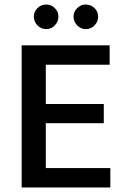

<svg xmlns="http://www.w3.org/2000/svg" viewBox="-20 -831 546 851"><path d="M76 -630H466V-544H183V-370H440V-285H183V-86H469V0H76ZM130 -758Q130 -779 146 -795Q162 -811 185 -811Q207 -811 223 -795Q239 -779 239 -758Q239 -735 223 -718.5Q207 -702 185 -702Q162 -702 146 -718.5Q130 -735 130 -758ZM306 -758Q306 -779 322 -795Q338 -811 360 -811Q383 -811 399 -795Q415 -779 415 -758Q415 -735 399 -718.5Q383 -702 360 -702Q338 -702 322 -718.5Q306 -735 306 -758Z"/></svg>

Font: Mukta Vaani Medium
Style: Regular
Weight: 500
Designer: Noopur Datye, Girish Dalvi, Yashodeep Gholap, Pallavi Karambelkar
Foundry: Ek Type
Version: Version 2.538;PS 1.000;hotconv 16.6.51;makeotf.lib2.5.65220;